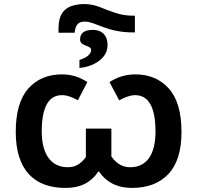

<svg xmlns="http://www.w3.org/2000/svg" viewBox="-20 -922 978 952"><path d="M397.9 -901.9C377 -901.9 356.4 -898.9 337.4 -893.1C298.3 -880.9 270 -849.1 270 -780.8V-759.8H350.1C354 -798.8 368.2 -814.9 399.9 -814.9C455.1 -814.9 506.8 -761.2 641.1 -761.2H648.9V-844.2H642.1C607.9 -844.2 577.1 -849.1 549.8 -858.9C522.5 -868.2 496.6 -877.9 472.7 -887.7C448.2 -897 423.3 -901.9 397.9 -901.9ZM440.9 -773.9C398.4 -773.9 377 -757.8 377 -726.1C377 -690.4 432.1 -699.7 432.1 -673.8C432.1 -656.7 412.6 -635.3 374 -625V-585C415.5 -589.4 448.7 -602.1 474.6 -623C500.5 -643.6 513.2 -668.9 513.2 -698.7V-701.2C513.2 -744.6 486.3 -773.9 440.9 -773.9ZM304.2 9.8C377 9.8 428.7 -14.2 469.2 -73.2C506.8 -18.1 562 9.8 633.8 9.8C711.4 9.8 771.5 -13.2 814.9 -59.1C858.4 -105 879.9 -174.8 879.9 -268.1C879.9 -364.7 858.9 -436.5 816.9 -483.4C774.9 -529.8 719.7 -553.2 650.9 -553.2C596.2 -553.2 556.2 -536.1 522.9 -515.1L570.8 -424.8C600.1 -439.9 626 -450.2 649.9 -450.2C717.3 -450.2 751 -389.6 751 -269C751 -154.3 706.1 -92.8 626 -92.8C590.3 -92.8 561.5 -106.4 532.2 -146V-284.2H405.8V-143.1C377.9 -106 350.6 -92.8 315.9 -92.8C235.8 -92.8 187 -154.3 187 -269C187 -389.6 220.2 -450.2 287.1 -450.2C312.5 -450.2 336.9 -440.9 366.2 -424.8L413.1 -515.1C379.9 -536.1 341.8 -553.2 287.1 -553.2C217.8 -553.2 162.1 -529.8 120.6 -483.4C79.1 -436.5 58.1 -364.7 58.1 -268.1C58.1 -81.1 147.9 9.8 304.2 9.8Z"/></svg>

Font: Noto Reveo Sans
Style: Regular
Weight: 600
Designer: Monotype Design Team
Foundry: Monotype Imaging Inc.
Version: Version 2.007